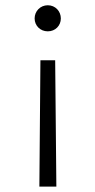

<svg xmlns="http://www.w3.org/2000/svg" viewBox="-20 -583 354 712"><path d="M205.6 -514.6C205.6 -541.5 185.1 -563.5 157.2 -563.5C129.4 -563.5 108.4 -541.5 108.4 -514.6C108.4 -487.8 129.4 -466.8 157.2 -466.8C185.1 -466.8 205.6 -487.8 205.6 -514.6ZM126 108.9H189L184.6 -359.4H129.9Z"/></svg>

Font: Estedad Light
Style: Regular
Weight: 300
Designer: Amin Abedi
Version: Version 7.3